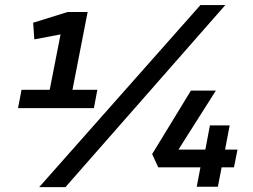

<svg xmlns="http://www.w3.org/2000/svg" viewBox="-20 -748 1014 769"><path d="M165 -316.3 222.5 -610.2 117.5 -590.3 112.8 -657 251 -700H331L256.2 -316.3ZM66.3 -388.4H369.9L356.1 -315H52.2ZM136.8 1.6 782.8 -727.8H882.5L242 1.6ZM917.2 -77.9H867.7L852.6 0H767.9L782.8 -77.9H613.9L589.4 -130.8L744.6 -385H844.5L694.8 -148.9H802.5L820.8 -245.8H899.9L881.5 -148.9H931.2Z"/></svg>

Font: REM Medium
Style: Italic
Weight: 500
Italic angle: -11°
Designer: Octavio Pardo
Foundry: Ashler Design
Version: Version 1.005;gftools[0.9.28]